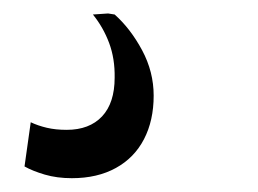

<svg xmlns="http://www.w3.org/2000/svg" viewBox="-20 -42 373 278"><path d="M84 216Q62.5 216 44.8 210.8Q27 205.5 15.5 199L24.5 135Q35 140 47.8 143Q60.5 146 76.5 146Q109.5 146 127.8 126.5Q146 107 146 70.5Q146.5 43 138 20.2Q129.5 -2.5 114.5 -21L136.5 -22.5L146 -21Q169 -0.5 185.8 30.8Q202.5 62 202.5 96.5Q202.5 132.5 188.5 159.5Q174.5 186.5 147.8 201.2Q121 216 84 216Z"/></svg>

Font: Merriweather 72pt
Style: Italic
Weight: 400
Italic angle: -7.8°
Version: Version 2.101